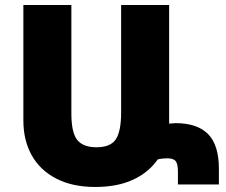

<svg xmlns="http://www.w3.org/2000/svg" viewBox="-20 -734 901 764"><path d="M851 -62V0H688V-51Q688 -82 679 -93Q670 -104 647 -104Q626 -104 608 -100Q572 -48 509.5 -19Q447 10 359 10Q268 10 203.5 -23.5Q139 -57 106 -116.5Q73 -176 73 -254V-714H264V-282Q264 -206 287.5 -177Q311 -148 364 -148Q420 -148 441 -180Q462 -212 462 -287V-714H653V-252V-242Q671 -244 678 -244Q765 -244 808 -200.5Q851 -157 851 -62Z"/></svg>

Font: Noto Sans Armenian Black
Style: Regular
Weight: 900
Designer: Monotype Design team
Foundry: Monotype Imaging Inc.
Version: Version 1.000